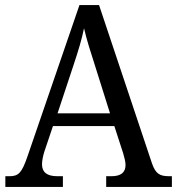

<svg xmlns="http://www.w3.org/2000/svg" viewBox="-20 -734 695 754"><path d="M1 0H227V-42H205C164 -42 145 -58 145 -89C145 -103 149 -122 154 -138L188 -239H429L464 -131C469 -114 473 -98 473 -86C473 -57 455 -42 418 -42H397V0H655V-42H644C607 -42 591 -52 577 -92L369 -714H292L88 -120C66 -56 53 -42 18 -42H1ZM206 -289 269 -479C288 -536 301 -579 310 -623C320 -579 336 -529 355 -470L412 -289Z"/></svg>

Font: Noto Serif Georgian SemiCondensed
Style: Regular
Weight: 400
Width: 4
Designer: Monotype Design Team, Akaki Razmadze
Foundry: Google LLC
Version: Version 2.003